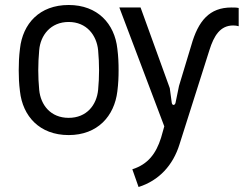

<svg xmlns="http://www.w3.org/2000/svg" viewBox="-20 -530 976 769"><path d="M510 148 535 219C617 193 673 132 699 48L819 -330C837 -387 862 -428 914 -428C923 -428 928 -427 936 -425V-498C927 -500 918 -500 907 -500C819 -500 774 -447 746 -348L697 -186L683 -118C680 -107 670 -107 668 -118L660 -177L543 -500H458L638 -24L625 22C605 85 573 128 510 148ZM255 11C371 11 438 -65 450 -164C454 -195 455 -222 455 -249C455 -276 454 -304 450 -335C439 -435 371 -510 255 -510C138 -510 71 -435 60 -335C56 -304 55 -275 55 -248C55 -222 56 -195 60 -164C71 -65 138 11 255 11ZM255 -58C183 -58 143 -109 137 -170C132 -223 132 -274 137 -329C142 -389 183 -442 255 -442C327 -442 367 -389 373 -329C378 -273 378 -223 373 -170C367 -109 327 -58 255 -58Z"/></svg>

Font: Finlandica
Style: Regular
Weight: 400
Designer: Niklas Ekholm, Juho Hiilivirta, Jaakko Suomalainen
Foundry: Helsinki Type Studio
Version: Version 2.000;Glyphs 3.2 (3202)